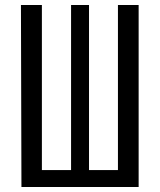

<svg xmlns="http://www.w3.org/2000/svg" viewBox="-20 -750 640 770"><path d="M66 0 64 -730H148V-68H265V-730H337V-68H453V-730H536V0Z"/></svg>

Font: JetBrains Mono Zero
Style: Regular-Zero
Weight: 400
Designer: Philipp Nurullin, Konstantin Bulenkov
Foundry: JetBrains
Version: Version 2.211